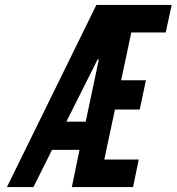

<svg xmlns="http://www.w3.org/2000/svg" viewBox="-20 -755 713 775"><path d="M8 0H115L190 -150H301L270 0H517L540 -111H401L444 -313H544L569 -431H469L510 -624H649L673 -735H369ZM248 -264 374 -515H379L326 -264Z"/></svg>

Font: League Gothic
Style: Italic
Weight: 400
Designer: The League of Moveable Type
Version: Version 1.600; ttfautohint (v1.8.3)